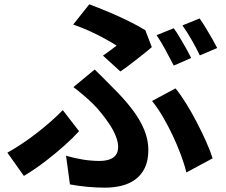

<svg xmlns="http://www.w3.org/2000/svg" viewBox="-20 -810 1040 884"><path d="M454 -554Q472 -566 489 -579Q506 -592 517 -600Q495 -614 462.5 -632Q430 -650 392.5 -667Q355 -684 317 -697L391 -790Q432 -775 478.5 -755.5Q525 -736 570 -714Q615 -692 649 -671L679 -593Q669 -584 651 -569.5Q633 -555 611.5 -538.5Q590 -522 570 -506.5Q550 -491 534 -481ZM284 -93Q325 -81 363.5 -75Q402 -69 438 -69Q463 -69 483 -75.5Q503 -82 513.5 -96.5Q524 -111 524 -134Q524 -156 513 -183.5Q502 -211 484 -238Q466 -265 446.5 -289Q427 -313 410 -330Q392 -348 367.5 -369Q343 -390 318 -409L416 -490Q438 -468 458 -448.5Q478 -429 497 -409Q551 -356 588 -307.5Q625 -259 644 -212.5Q663 -166 663 -120Q663 -70 646.5 -36.5Q630 -3 602 17Q574 37 538.5 45.5Q503 54 464 54Q423 54 381 50Q339 46 302 39ZM838 -16Q829 -54 812.5 -98Q796 -142 775 -186.5Q754 -231 730 -272Q706 -313 680 -345L788 -403Q812 -374 837 -333.5Q862 -293 885.5 -248Q909 -203 928.5 -159.5Q948 -116 959 -81ZM344 -206Q317 -176 278 -141Q239 -106 191 -69Q143 -32 90 0L14 -107Q46 -125 81.5 -148.5Q117 -172 151.5 -199Q186 -226 216 -252.5Q246 -279 269 -303ZM780 -680Q793 -662 808 -637Q823 -612 837 -587Q851 -562 860 -543L780 -508Q764 -539 742.5 -579Q721 -619 701 -648ZM899 -725Q912 -707 927.5 -681.5Q943 -656 957 -631.5Q971 -607 980 -589L900 -555Q885 -587 862.5 -626Q840 -665 820 -693Z"/></svg>

Font: Noto Sans KR
Style: Bold
Weight: 700
Designer: Ryoko NISHIZUKA  (kana, bopomofo & ideographs); Paul D. Hunt (Latin, Greek & Cyrillic); Sandoll Communications , Soo-you
Foundry: Adobe
Version: Version 2.004-H2;hotconv 1.0.118;makeotfexe 2.5.65603